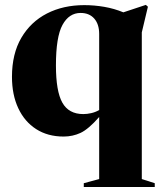

<svg xmlns="http://www.w3.org/2000/svg" viewBox="-20 -546 663 786"><path d="M613.5 204V219.5H323V204L386 187V-67Q342 -17 309.8 -2Q277.5 13 240.5 13Q175.5 13 128 -17.5Q80.5 -48 54.8 -103Q29 -158 29 -231.5Q29 -325.5 67.2 -391Q105.5 -456.5 172.2 -490.8Q239 -525 325 -525Q366 -525 406.8 -518Q447.5 -511 485 -495.5L577 -526L585.5 -518.5L560.5 -413.5V187ZM209 -278Q209 -172.5 235.2 -125.8Q261.5 -79 321 -79Q336.5 -79 353.2 -82.8Q370 -86.5 386 -95.5V-407Q386 -447 365.8 -470Q345.5 -493 310 -493Q262.5 -493 235.8 -444Q209 -395 209 -278Z"/></svg>

Font: Newsreader Display
Style: Bold
Weight: 700
Designer: Hugues Gentile
Foundry: Production Type
Version: Version 1.001